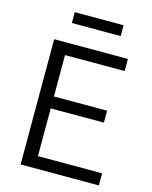

<svg xmlns="http://www.w3.org/2000/svg" viewBox="-126 -943 814 1026"><g transform="rotate(15 280.5 -430.5)"><path d="M89 0V-693H497V-626H167V-397H461V-331H167V-67H522V0ZM158 -801V-861H428V-801Z"/></g></svg>

Font: Ubuntu Sans
Style: Regular
Weight: 400
Designer: Dalton Maag Ltd
Foundry: Dalton Maag Ltd
Version: Version 1.006; ttfautohint (v1.8.4.7-5d5b)